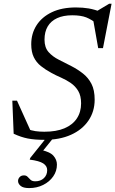

<svg xmlns="http://www.w3.org/2000/svg" viewBox="-20 -722 604 1005"><path d="M491.5 -594.5Q460 -619.5 431.8 -630.8Q403.5 -642 358 -642Q311.5 -642 279 -627Q246.5 -612 229.8 -583.8Q213 -555.5 213 -514.5Q213 -473.5 234.2 -449.5Q255.5 -425.5 288.2 -409.2Q321 -393 353.5 -376Q386.5 -359 414.2 -337.2Q442 -315.5 458.8 -283Q475.5 -250.5 475.5 -200.5Q475.5 -138.5 443 -90.8Q410.5 -43 351.5 -16.5Q292.5 10 212.5 10Q161.5 10 125.8 3Q90 -4 51.5 -22L44.5 -195H69L145 -26.5L121 -47.5Q145 -38.5 166 -35.5Q187 -32.5 212 -32.5Q275 -32.5 317.5 -50.5Q360 -68.5 382.2 -102Q404.5 -135.5 404.5 -181Q404.5 -220.5 389.5 -245.8Q374.5 -271 350.5 -287.5Q326.5 -304 299.5 -315.8Q272.5 -327.5 249 -340.5Q217.5 -357.5 193.8 -376.5Q170 -395.5 156.8 -422.8Q143.5 -450 143.5 -490.5Q143.5 -546 171.2 -589.5Q199 -633 251.2 -658Q303.5 -683 377.5 -683Q413.5 -683 444.5 -677.8Q475.5 -672.5 512.5 -658L480.5 -660L551.5 -702.5H564L519 -470H494L464.5 -636.5ZM132.5 262.5Q101.5 262.5 88 251Q74.5 239.5 74.5 225.5Q74.5 214 82.8 205Q91 196 105.5 196Q117.5 196 124.5 203.5Q131.5 211 139.8 219Q148 227 164.5 227Q192.5 227 209.8 210.5Q227 194 227 168.5Q227 147 206.5 133.5Q186 120 135.5 113.5L138.5 104.5L241 -23.5H278L174 106L189.5 62Q241 72 259.5 93Q278 114 278 139.5Q278 173.5 258.5 201.5Q239 229.5 206 246Q173 262.5 132.5 262.5Z"/></svg>

Font: Newsreader 17pt
Style: Italic
Weight: 400
Italic angle: -17°
Version: Version 1.003